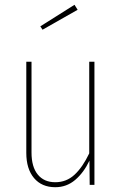

<svg xmlns="http://www.w3.org/2000/svg" viewBox="-20 -779 513 809"><path d="M293.9 -758.8 307.1 -737.8 159.2 -653.8 149.9 -668ZM377.9 -519V0H357.9L356.9 -102.1Q333 -51.8 296.9 -21Q260.7 9.8 212.9 9.8Q155.8 9.8 123.3 -28.8Q90.8 -67.4 90.8 -134.8V-519H112.8V-136.2Q112.8 -75.7 139.2 -43.5Q165.5 -11.2 212.9 -11.2Q259.8 -11.2 293.9 -42.7Q328.1 -74.2 356 -132.8V-519Z"/></svg>

Font: Fira Sans Compressed Thin
Style: Regular
Weight: 100
Width: 1
Designer: Carrois Corporate & Edenspiekermann AG
Foundry: Carrois Corporate GbR & Edenspiekermann AG
Version: Version 4.203;PS 004.203;hotconv 1.0.88;makeotf.lib2.5.64775